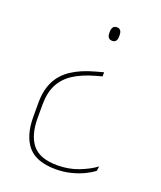

<svg xmlns="http://www.w3.org/2000/svg" viewBox="-124 -571 679 812"><g transform="rotate(20 215.0 -165.5)"><path d="M276 -294V-275.5L245.5 -267Q190.5 -251.5 153.2 -227.5Q116 -203.5 97 -167Q78 -130.5 78 -77V-16Q78 61.5 111.5 102.5Q145 143.5 224 143.5Q275.5 143.5 319.2 126.5Q363 109.5 392.5 87.5L389.5 108.5Q374 120.5 349 132.8Q324 145 292 153.2Q260 161.5 223.5 161.5Q136 161.5 97.5 116Q59 70.5 59 -15.5V-77Q59 -134 78.8 -174Q98.5 -214 138.8 -240.8Q179 -267.5 239.5 -284ZM262.5 -491.5Q273 -491.5 278.5 -484.5Q284 -477.5 284 -463V-458Q284 -444 278.5 -437.2Q273 -430.5 262.5 -430.5Q251.5 -430.5 245.8 -437.2Q240 -444 240 -458V-463Q240 -477.5 245.8 -484.5Q251.5 -491.5 262.5 -491.5Z"/></g></svg>

Font: Anek Tamil Medium Thin
Style: Regular
Weight: 250
Version: Version 1.003